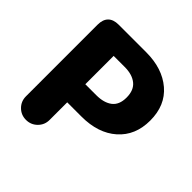

<svg xmlns="http://www.w3.org/2000/svg" viewBox="-193 -924 1102 1102"><g transform="rotate(45 357.5 -373.5)"><path d="M75.2 -87.9V-669.9Q75.2 -711.4 96.9 -733.2Q118.7 -754.9 160.2 -754.9H383.8Q516.1 -754.9 597.2 -685.8Q678.2 -616.7 678.2 -494.1Q678.2 -373 597.9 -302Q517.6 -231 382.8 -231H267.1V-87.9Q267.1 -47.9 239 -20Q210.9 7.8 170.9 7.8Q130.9 7.8 103 -20Q75.2 -47.9 75.2 -87.9ZM267.1 -377.9H356Q418 -377.9 453.4 -405Q488.8 -432.1 488.8 -491.2Q488.8 -550.8 453.4 -579.3Q418 -607.9 356.9 -607.9H267.1Z"/></g></svg>

Font: Jellee Roman
Style: Bold
Weight: 700
Designer: Alfredo Marco Pradil
Foundry: Alfredo Marco Pradil and JAM Design
Version: Version 1.000